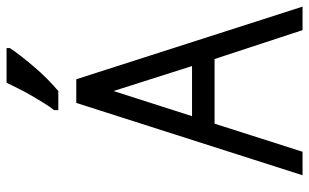

<svg xmlns="http://www.w3.org/2000/svg" viewBox="-201 -755 956 594"><g transform="rotate(-90 277.0 -458.0)"><path d="M553.5 0H480.8L391.4 -272.2H191.4L104.5 0H31.8L255.6 -700H328.8ZM214.6 -341.9H369.7L292.4 -584.8ZM233.3 -768.7Q244.4 -782.8 255.8 -801.3Q267.2 -819.7 278.8 -839.6Q290.4 -859.6 300.3 -879.8Q310.1 -900 318.2 -915.7H425.3V-905.6Q417.2 -892.9 401.8 -873Q386.4 -853 367.9 -831.3Q349.5 -809.6 329.3 -789.6Q309.1 -769.7 292.4 -755.6H233.3Z"/></g></svg>

Font: Myanmar KatKuu
Style: Regular
Weight: 400
Designer: Khon Soe Zaw Thu
Foundry: MPUA
Version: Version 1.00 September 13, 2016, initial release